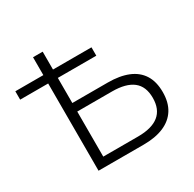

<svg xmlns="http://www.w3.org/2000/svg" viewBox="-174 -869 1044 1033"><g transform="rotate(-30 347.5 -352.5)"><path d="M154 0V-542H-20V-594H154V-705H214V-594H453V-542H214V-386H434Q508 -386 559.5 -365Q611 -344 638 -301.5Q665 -259 665 -194Q665 -130 638 -87Q611 -44 559.5 -22Q508 0 434 0ZM214 -53H430Q516 -53 559.5 -88Q603 -123 603 -194Q603 -265 559.5 -299Q516 -333 430 -333H214Z"/></g></svg>

Font: Nunito Sans 12pt Light
Style: Regular
Weight: 300
Designer: Vernon Adams
Foundry: Vernon Adams
Version: Version 3.101;gftools[0.9.27]